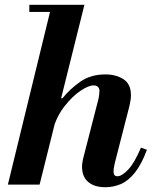

<svg xmlns="http://www.w3.org/2000/svg" viewBox="-20 -774 636 805"><path d="M13 0 197 -754H334L146 0ZM422 11Q376 11 350 -11Q324 -33 324 -75Q324 -85 325.5 -92.5Q327 -100 328 -107L392 -356Q394 -363 395.5 -374.5Q397 -386 397 -393Q397 -404 390.5 -410Q384 -416 373 -416Q351 -416 317 -393Q283 -370 250.5 -328.5Q218 -287 202 -231L235 -362H242Q272 -400 316 -431Q360 -462 422 -462Q466 -462 497.5 -442Q529 -422 529 -375Q529 -357 523 -331L461 -89Q458 -76 457 -68Q456 -60 456 -55Q456 -35 472 -35Q491 -35 517.5 -63Q544 -91 571 -155L596 -146Q573 -84 545 -49.5Q517 -15 486 -2Q455 11 422 11ZM103 -724V-754H322V-724Z"/></svg>

Font: Libre Bodoni
Style: Italic
Weight: 400
Italic angle: -13°
Designer: Pablo Impallari, Rodrigo Fuenzalida
Foundry: Impallari Type
Version: Version 2.005;gftools[0.9.23]